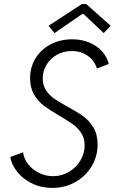

<svg xmlns="http://www.w3.org/2000/svg" viewBox="-20 -922 571 950"><path d="M30.8 -145 94.2 -168.5Q98.1 -136.7 119.4 -109.6Q140.6 -82.5 173.3 -66.4Q206.1 -50.3 242.7 -50.3Q285.6 -50.3 321.5 -71.8Q357.4 -93.3 378.2 -128.4Q398.9 -163.6 398.9 -203.1Q398.9 -237.8 382.3 -263.4Q365.7 -289.1 341.3 -306.6Q316.9 -324.2 274.4 -349.1Q226.6 -377 197.8 -398.4Q168.9 -419.9 148.9 -453.9Q128.9 -487.8 128.9 -535.2Q128.9 -589.8 156 -633.8Q183.1 -677.7 230.7 -702.6Q278.3 -727.5 336.9 -727.5Q385.3 -727.5 423.6 -710.9Q461.9 -694.3 486.1 -666.5Q510.3 -638.7 518.1 -605.5L459.5 -583Q453.6 -604 438 -623.8Q422.4 -643.6 396.2 -656.5Q370.1 -669.4 335.4 -669.4Q294.4 -669.4 261.5 -650.9Q228.5 -632.3 210 -601.3Q191.4 -570.3 191.4 -534.2Q191.4 -500 207.8 -475.3Q224.1 -450.7 248.3 -433.8Q272.5 -417 314.5 -394Q362.8 -367.7 392.3 -346.4Q421.9 -325.2 442.4 -290.8Q462.9 -256.3 462.9 -207Q462.9 -148.4 433.3 -99.1Q403.8 -49.8 352.5 -21Q301.3 7.8 238.8 7.8Q184.1 7.8 138.9 -14.2Q93.8 -36.1 65.7 -71.3Q37.6 -106.4 30.8 -145ZM220.2 -794.4 385.3 -902.3H406.2L527.8 -794.4L493.2 -758.3L393.1 -853H387.2L249.5 -758.3Z"/></svg>

Font: Reddit Sans Chocolate Light
Style: Italic
Weight: 300
Italic angle: -11.25°
Designer: Stephen Hutchings
Version: Version 1.013